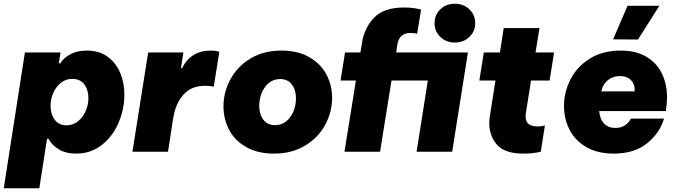

<svg xmlns="http://www.w3.org/2000/svg" viewBox="-32 -810 3616 1025"><path d="M-12 195 101 -530H291L282 -472H290Q307 -500 343 -520Q379 -540 431 -540Q497 -540 542 -507.5Q587 -475 609.5 -421.5Q632 -368 632 -304Q632 -228 601 -155Q570 -82 511.5 -36Q453 10 374 10Q319 10 281.5 -13Q244 -36 227 -69H219L178 195ZM323 -141Q358 -141 384.5 -162.5Q411 -184 425.5 -217.5Q440 -251 440 -286Q440 -330 418 -359.5Q396 -389 354 -389Q319 -389 292.5 -367.5Q266 -346 252 -313Q238 -280 238 -245Q238 -201 260 -171Q282 -141 323 -141Z M675 0 759 -530H947L934 -446H940Q987 -540 1093 -540Q1123 -540 1139 -533L1109 -347Q1090 -352 1062 -352Q990 -352 947.5 -305Q905 -258 892 -176L865 0Z M1161 -243Q1161 -318 1198 -386.5Q1235 -455 1305 -497.5Q1375 -540 1471 -540Q1557 -540 1618 -505.5Q1679 -471 1710 -413.5Q1741 -356 1741 -288Q1741 -212 1704 -143.5Q1667 -75 1596.5 -32.5Q1526 10 1431 10Q1344 10 1283 -24.5Q1222 -59 1191.5 -116.5Q1161 -174 1161 -243ZM1548 -286Q1548 -330 1526 -359Q1504 -388 1464 -388Q1414 -388 1383 -345.5Q1352 -303 1352 -244Q1352 -200 1374 -171Q1396 -142 1436 -142Q1486 -142 1517 -184.5Q1548 -227 1548 -286Z M2505 -686Q2505 -643 2474 -613Q2443 -583 2396 -583Q2349 -583 2318.5 -613Q2288 -643 2288 -686Q2288 -730 2318.5 -760Q2349 -790 2396 -790Q2443 -790 2474 -760Q2505 -730 2505 -686ZM2382 0H2192L2252 -380H2058L1997 0H1807L1868 -380H1786L1810 -530H1892L1901 -584Q1913 -660 1964.5 -715Q2016 -770 2126 -770Q2175 -770 2216 -759L2195 -630Q2178 -634 2160 -634Q2098 -634 2089 -570L2083 -530H2466Z M2803 -380 2775 -204Q2774 -198 2774 -187Q2774 -135 2839 -135Q2859 -135 2877 -140L2855 0Q2812 10 2763 10Q2662 10 2621 -37.5Q2580 -85 2580 -153Q2580 -177 2585 -202L2613 -380H2527L2551 -530H2637L2657 -660H2848L2827 -530H2926L2902 -380Z M3488 -779 3374 -599 3241 -600 3318 -779ZM2979 -244Q2979 -319 3014 -387Q3049 -455 3117.5 -497.5Q3186 -540 3282 -540Q3364 -540 3419.5 -506.5Q3475 -473 3502 -416.5Q3529 -360 3529 -291Q3529 -268 3526 -245L3523 -217H3167Q3170 -175 3192.5 -151Q3215 -127 3254 -127Q3284 -127 3305 -141.5Q3326 -156 3336 -177H3513Q3490 -99 3422 -44.5Q3354 10 3245 10Q3157 10 3097 -25.5Q3037 -61 3008 -118.5Q2979 -176 2979 -244ZM3356 -322Q3359 -358 3337.5 -381Q3316 -404 3277 -404Q3240 -404 3213 -382Q3186 -360 3178 -322Z"/></svg>

Font: Be Vietnam Black
Style: Italic
Weight: 900
Italic angle: -9°
Designer: Lam Bao; Tony Le; Vietanh Nguyen
Foundry: Yellow Type Foundry
Version: Version 5.000